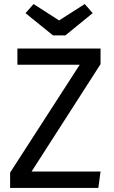

<svg xmlns="http://www.w3.org/2000/svg" viewBox="-20 -929 562 949"><path d="M477 -612 136 -81H477L466 0H30V-76L374 -609H66V-689H477ZM438 -864 303 -754H242L106 -864L146 -909L272 -828L399 -909Z"/></svg>

Font: FiraGO
Style: Regular
Weight: 400
Designer: bBox Type
Foundry: bBox Type GmbH
Version: Version 1.001;April 20, 2020;FontCreator 12.0.0.2555 64-bit